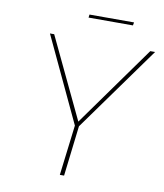

<svg xmlns="http://www.w3.org/2000/svg" viewBox="-90 -906 838 980"><g transform="rotate(10 328.5 -416.0)"><path d="M319 -261 112 -702H134L336 -277L327 -276L632 -702H657L340 -261L309 0H287ZM294 -832H525L522 -816H292Z"/></g></svg>

Font: Josefin Sans Thin Thin
Style: Italic
Weight: 250
Italic angle: -7°
Version: Version 2.000